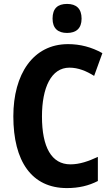

<svg xmlns="http://www.w3.org/2000/svg" viewBox="-20 -949 569 979"><path d="M322 -929C274 -929 248 -906 248 -854C248 -804 276 -781 322 -781C368 -781 396 -804 396 -854C396 -905 369 -929 322 -929ZM334 -604C379 -604 420 -587 460 -562L502 -678C447 -709 388 -724 327 -724C148 -724 48 -570 48 -356C48 -126 142 10 321 10C382 10 432 -2 479 -26V-149C431 -127 387 -111 339 -111C243 -111 194 -198 194 -355C194 -502 241 -604 334 -604Z"/></svg>

Font: Noto Sans Ethiopic Condensed
Style: Bold
Weight: 700
Width: 3
Designer: Monotype Design Team
Foundry: Monotype Imaging Inc.
Version: Version 2.102